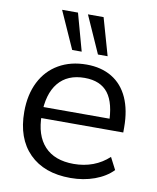

<svg xmlns="http://www.w3.org/2000/svg" viewBox="-88 -858 763 935"><g transform="rotate(10 293.5 -390.5)"><path d="M47.4 -269.5Q47.4 -354.2 79.2 -417.3Q111.1 -480.3 169.9 -514.3Q228.8 -548.3 307.4 -548.3Q380 -548.3 432.6 -516.7Q485.1 -485.1 512.5 -424.5Q539.8 -363.9 539.8 -279.3V-253.4H115.1V-308.1H481.7L463.4 -281.1Q463 -384.3 425.4 -433.5Q387.8 -482.7 309 -482.7Q224.2 -482.7 179 -427.7Q133.8 -372.7 133.8 -268.9Q133.8 -168 183.7 -114.4Q233.5 -60.8 327.9 -60.8Q379 -60.8 423.1 -77.3Q467.2 -93.9 501.7 -126.1L532.6 -66.3Q498.4 -30.8 443.5 -10.7Q388.7 9.3 324.5 9.3Q194 9.3 120.7 -64.3Q47.4 -137.9 47.4 -269.5ZM270.5 -790.2H347.9L400.3 -606H352.5ZM142.7 -790.2H221.3L272.1 -606H225.1Z"/></g></svg>

Font: Min Sans VF VF
Style: Regular
Weight: 400
Designer: Jinseong-Kim, NotoSansCJK, Nunito
Foundry: Jinseong-Kim
Version: Version 1.420;Glyphs 3.1.2 (3151)